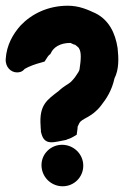

<svg xmlns="http://www.w3.org/2000/svg" viewBox="-23 -647 434 671"><path d="M-3 -441C-5 -412 16 -394 36 -394C44 -394 54 -395 63 -406C78 -415 100 -423 123 -429L133 -432L138 -440C143 -447 143 -449 149 -455L153 -458L155 -462C164 -481 186 -497 223 -497C224 -497 227 -495 234 -492L237 -491H239C241 -490 250 -482 252 -480L253 -479V-478C262 -465 260 -438 255 -405C254 -398 249 -392 239 -377C236 -373 231 -367 225 -361C218 -354 201 -347 182 -329C142 -298 113 -281 119 -206C119 -204 119 -200 120 -191V-186L121 -183C132 -135 167 -151 208 -158L212 -160C215 -161 223 -163 233 -169L245 -176L248 -198V-199C248 -205 249 -207 253 -214V-215L254 -216C262 -234 297 -235 330 -278C349 -302 368 -331 377 -373C393 -404 392 -443 388 -479C380 -532 357 -578 310 -601C284 -613 254 -627 214 -627C144 -627 87 -598 49 -558C23 -529 0 -490 -3 -441ZM122 -70C122 -29 155 4 196 4C236 4 268 -28 268 -68C268 -109 234 -141 194 -141C155 -141 122 -110 122 -70Z"/></svg>

Font: SolarCharger
Style: 1050
Weight: 1000
Designer: Mew Too
Foundry: Cannot Into Space Fonts/KineticPlasma Fonts
Version: Version 1.100